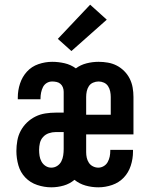

<svg xmlns="http://www.w3.org/2000/svg" viewBox="-20 -792 640 820"><path d="M199 8Q169 8 139 -2Q109 -12 88 -34Q67 -56 58.5 -86Q50 -116 50 -147Q50 -169 54 -191.5Q58 -214 68.5 -233.5Q79 -253 95 -268.5Q111 -284 131 -294Q151 -304 173.5 -307.5Q196 -311 218 -311H252V-400Q252 -410 248.5 -419Q245 -428 238 -434Q231 -440 221.5 -442Q212 -444 203 -444Q190 -444 179.5 -437.5Q169 -431 163.5 -420Q158 -409 155.5 -396.5Q153 -384 153 -372V-368H56V-376Q56 -406 65.5 -435Q75 -464 95 -486Q115 -508 144 -518Q173 -528 203 -528Q229 -528 255.5 -522Q282 -516 304 -500Q324 -515 349.5 -521.5Q375 -528 401 -528Q421 -528 441 -524.5Q461 -521 478.5 -512Q496 -503 510.5 -488.5Q525 -474 534 -456Q543 -438 546.5 -418Q550 -398 550 -378V-218H348V-142Q348 -130 350.5 -118.5Q353 -107 359.5 -97Q366 -87 377 -81.5Q388 -76 400 -76Q412 -76 423 -82.5Q434 -89 440 -100Q446 -111 448.5 -123Q451 -135 451 -148V-152H548V-144Q548 -114 538.5 -84.5Q529 -55 508.5 -33.5Q488 -12 459 -2Q430 8 400 8Q372 8 345.5 0.5Q319 -7 298 -24Q278 -7 252 0.5Q226 8 199 8ZM348 -302H453V-378Q453 -390 450.5 -402Q448 -414 441.5 -424Q435 -434 424 -439Q413 -444 401 -444Q389 -444 377.5 -439Q366 -434 359.5 -424Q353 -414 350.5 -402Q348 -390 348 -378ZM199 -76Q213 -76 224.5 -83.5Q236 -91 242 -103Q248 -115 250 -128.5Q252 -142 252 -156V-228H218Q203 -228 188.5 -223Q174 -218 164 -207Q154 -196 150.5 -181.5Q147 -167 147 -152Q147 -139 149 -126Q151 -113 157.5 -101.5Q164 -90 175 -83Q186 -76 199 -76ZM285 -574 227 -626 365 -772 436 -708Z"/></svg>

Font: Iosevka Semibold Extended
Style: Regular
Weight: 600
Width: 7
Monospace: yes
Designer: Belleve Invis
Foundry: Belleve Invis
Version: Version 32.5.0; ttfautohint (v1.8.4)